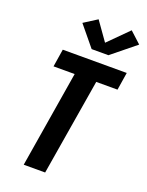

<svg xmlns="http://www.w3.org/2000/svg" viewBox="-179 -1075 890 1162"><g transform="rotate(20 266.5 -494.0)"><path d="M125 0 227 -621H91L109 -735H521L503 -621H366L263 0ZM272 -798 165 -928 250 -982 335 -862 461 -988 533 -922 380 -798Z"/></g></svg>

Font: Iosevka SS04 Heavy Oblique
Style: Regular
Weight: 900
Italic angle: -9°
Monospace: yes
Designer: Belleve Invis
Foundry: Belleve Invis
Version: Version 19.0.0; ttfautohint (v1.8.4)